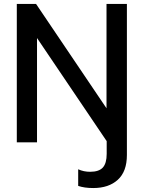

<svg xmlns="http://www.w3.org/2000/svg" viewBox="-20 -719 726 970"><path d="M451.2 231Q406.2 231 375 220.2V136.2Q402.8 148.9 435.1 148.9Q480 148.9 499.5 127.4Q519 106 519 58.1V-5.9L167 -526.9V0H64.9V-699.2H162.1L518.1 -171.9V-699.2H621.1V64Q621.1 147.5 575.2 189.2Q529.3 231 451.2 231Z"/></svg>

Font: Prompt
Style: Regular
Weight: 400
Designer: Katatrad Team
Foundry: CadsonDemak
Version: Version 1.000;PS 001.000;hotconv 1.0.88;makeotf.lib2.5.64775